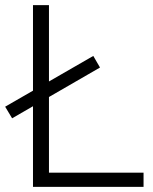

<svg xmlns="http://www.w3.org/2000/svg" viewBox="-35 -725 593 745"><path d="M93 0V-705H155V-55H522V0ZM12 -266 -15 -311 327 -508 353 -463Z"/></svg>

Font: Mulish Light
Style: Regular
Weight: 300
Designer: Vernon Adams
Foundry: Vernon Adams
Version: Version 3.603; ttfautohint (v1.8.3)